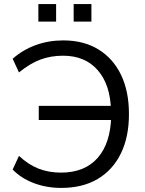

<svg xmlns="http://www.w3.org/2000/svg" viewBox="-20 -912 713 941"><path d="M280 9Q208 9 146 -14.5Q84 -38 42 -81L73 -148Q119 -105 169 -85.5Q219 -66 279 -66Q395 -66 458.5 -138Q522 -210 525 -343L553 -324H170V-393H552L524 -371Q521 -497 459 -568Q397 -639 289 -639Q229 -639 178 -620Q127 -601 73 -557L42 -624Q92 -668 155 -691Q218 -714 290 -714Q390 -714 462 -670Q534 -626 573 -545.5Q612 -465 612 -353Q612 -241 572.5 -160Q533 -79 459 -35Q385 9 280 9ZM341 -806V-892H428V-806ZM168 -806V-892H255V-806Z"/></svg>

Font: NunitoSans1
Style: Book
Weight: 400
Designer: Vernon Adams
Foundry: Vernon Adams
Version: Version 3.101;gftools[0.9.27]